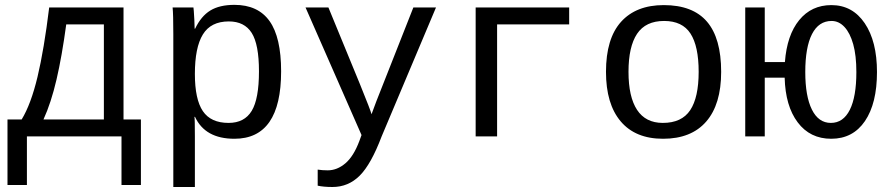

<svg xmlns="http://www.w3.org/2000/svg" viewBox="-20 -559 3641 787"><path d="M405.8 -459H251.5Q233.9 -328.6 211.7 -233.2Q189.5 -137.7 158.2 -69.3H405.8ZM557.6 199.2H478V0H90.3V199.2H10.7V-69.3H68.8Q106.9 -131.8 133.8 -244.1Q160.6 -356.4 181.6 -528.3H486.3V-69.3H557.6Z M1132.3 -266.6Q1132.3 9.8 940.9 9.8Q820.8 9.8 779.3 -80.1H776.9Q778.8 -76.2 778.8 1V207.5H690.4V-418.9Q690.4 -502 687.5 -528.3H772.9Q773.4 -526.4 774.4 -513.9Q775.4 -501.5 776.6 -477.3Q777.8 -453.1 777.8 -441.4H779.8Q804.2 -492.7 842 -515.9Q879.9 -539.1 940.9 -539.1Q1037.6 -539.1 1085 -472.4Q1132.3 -405.8 1132.3 -266.6ZM1041.5 -266.6Q1041.5 -377 1011.7 -424.1Q981.9 -471.2 918 -471.2Q844.2 -471.2 811.5 -417.7Q778.8 -364.3 778.8 -255.9Q778.8 -151.9 811.5 -103.5Q844.2 -55.2 917 -55.2Q981.9 -55.2 1011.7 -104.5Q1041.5 -153.8 1041.5 -266.6Z M1342.8 207.5Q1306.6 207.5 1282.2 202.1V136.2Q1300.8 139.2 1323.2 139.2Q1361.8 139.2 1395.8 110.4Q1429.7 81.5 1453.1 18.6L1461.9 -5.4L1232.4 -528.3H1326.2L1455.1 -214.8Q1499.5 -105.5 1502.9 -90.8L1522.9 -144.5L1674.3 -528.3H1767.1L1544.4 0Q1501 114.7 1454.3 161.1Q1407.7 207.5 1342.8 207.5Z M2313 -528.3V-459H2017.6V0H1929.7V-528.3Z M2936 -264.6Q2936 -131.3 2874.8 -60.8Q2813.5 9.8 2697.8 9.8Q2584.5 9.8 2524.2 -61.5Q2463.9 -132.8 2463.9 -264.6Q2463.9 -400.9 2525.6 -469.5Q2587.4 -538.1 2700.7 -538.1Q2819.8 -538.1 2877.9 -470.2Q2936 -402.3 2936 -264.6ZM2843.8 -264.6Q2843.8 -369.6 2810.3 -421.4Q2776.9 -473.1 2702.1 -473.1Q2626.5 -473.1 2591.3 -420.4Q2556.2 -367.7 2556.2 -264.6Q2556.2 -162.1 2591.3 -108.6Q2626.5 -55.2 2696.8 -55.2Q2774.4 -55.2 2809.1 -107.4Q2843.8 -159.7 2843.8 -264.6Z M3114.7 -304.7H3197.3Q3205.6 -415 3255.9 -476.6Q3306.2 -538.1 3387.7 -538.1Q3474.1 -538.1 3524.4 -463.9Q3574.7 -389.6 3574.7 -263.7Q3574.7 -135.3 3525.4 -62.7Q3476.1 9.8 3387.2 9.8Q3300.3 9.8 3249.8 -57.4Q3199.2 -124.5 3196.3 -240.7H3114.7V0H3034.7V-528.3H3114.7ZM3280.8 -263.7Q3280.8 -164.6 3307.9 -109.9Q3335 -55.2 3385.7 -55.2Q3436.5 -55.2 3463.4 -108.9Q3490.2 -162.6 3490.2 -263.7Q3490.2 -331.5 3477.3 -377.7Q3464.4 -423.8 3441.4 -448.5Q3418.5 -473.1 3388.7 -473.1Q3335.9 -473.1 3308.3 -419.2Q3280.8 -365.2 3280.8 -263.7Z"/></svg>

Font: Cousine
Style: Regular
Weight: 400
Monospace: yes
Designer: Steve Matteson
Foundry: Ascender Corporation
Version: Version 1.20